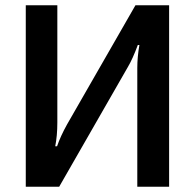

<svg xmlns="http://www.w3.org/2000/svg" viewBox="-20 -710 741 730"><path d="M623 -690V0H502V-452Q502 -493 510 -539H504Q484 -485 466 -455L205 0H78V-690H198V-244Q198 -194 190 -154H197Q210 -192 235 -237L495 -690Z"/></svg>

Font: Exo 2 Semi Bold
Style: Regular
Weight: 600
Designer: Natanael Gama
Version: Version 1.001;PS 001.001;hotconv 1.0.88;makeotf.lib2.5.64775